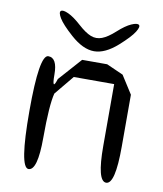

<svg xmlns="http://www.w3.org/2000/svg" viewBox="-80 -773 711 838"><g transform="rotate(10 275.0 -353.5)"><path d="M362 -510 436 -477 487 -397V-166Q487 0 447 0Q407 0 407 -156V-430H228L157 -344Q143 -290 143 -146Q143 0 103 0Q63 0 63 -250Q63 -500 103 -500Q143 -500 143 -426Q143 -351 161 -409L251 -510ZM399 -605Q344 -556 295 -556Q246 -556 191 -605Q144 -647 129 -672Q114 -697 122.5 -704Q131 -711 156 -699.5Q181 -688 214 -658Q246 -629 270.5 -619.5Q295 -610 320 -619.5Q345 -629 377 -658Q410 -688 435 -699Q460 -710 468.5 -703.5Q477 -697 461.5 -672Q446 -647 399 -605Z"/></g></svg>

Font: Syne Mono
Style: Regular
Weight: 400
Monospace: yes
Designer: Lucas Descroix
Foundry: Bonjour Monde
Version: Version 2.000; ttfautohint (v1.8.3)